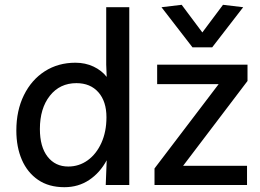

<svg xmlns="http://www.w3.org/2000/svg" viewBox="-20 -770 1084 799"><path d="M518 -740V0H420L424 -103Q396 -51 351 -21Q306 9 248 9Q183 9 138.5 -21.5Q94 -52 71 -105Q48 -158 48 -227Q48 -310 79.5 -374Q111 -438 166.5 -473.5Q222 -509 294 -509Q335 -509 369 -493Q403 -477 424 -450L422 -501V-740ZM298 -424Q229 -424 187.5 -371.5Q146 -319 146 -233Q146 -159 178 -118Q210 -77 264 -77Q309 -77 345 -103Q381 -129 402 -175.5Q423 -222 423 -282Q423 -348 389.5 -386Q356 -424 298 -424ZM623 0V-69L890 -420H634V-501H1010V-433L742 -80H1008V0ZM781 -573 652 -740 736 -750 822 -635 908 -750 992 -740 863 -573Z"/></svg>

Font: Livvic Medium
Style: Regular
Weight: 500
Designer: Jacques Le Bailly, Baron von Fonthausen
Version: Version 1.001; ttfautohint (v1.8.2)